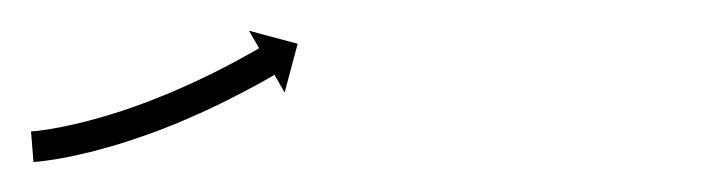

<svg xmlns="http://www.w3.org/2000/svg" viewBox="-23 -115 460 125"><path d="M-1.8 -29.5C-2.1 -29.5 -2.5 -29.5 -2.8 -29.5L-1.2 -9.5C-1 -9.5 -0.7 -9.5 -0.4 -9.6C-0.4 -9.6 -0.4 -9.6 -0.4 -9.6C-0.3 -9.6 -0.3 -9.6 -0.3 -9.6C1.3 -9.7 2.9 -9.9 4.4 -10.1C4.4 -10.1 4.5 -10.1 4.5 -10.1C4.5 -10.1 4.6 -10.1 4.6 -10.1C7.2 -10.4 9.8 -10.8 12.4 -11.2C12.4 -11.2 12.4 -11.2 12.4 -11.2C12.5 -11.2 12.5 -11.2 12.5 -11.2C15.9 -11.8 19.4 -12.4 22.8 -13.1C22.8 -13.1 22.8 -13.1 22.9 -13.1C22.9 -13.1 22.9 -13.1 22.9 -13.1C27 -14 31.1 -14.9 35.2 -15.9C35.2 -15.9 35.2 -15.9 35.2 -15.9C35.3 -15.9 35.3 -15.9 35.3 -15.9C39.8 -17.1 44.4 -18.3 48.9 -19.6C48.9 -19.6 48.9 -19.6 49 -19.6C49 -19.6 49 -19.6 49 -19.6C53.9 -21 58.7 -22.5 63.5 -24.1C63.5 -24.1 63.6 -24.1 63.6 -24.1C63.6 -24.1 63.6 -24.2 63.6 -24.2C68.6 -25.8 73.6 -27.6 78.5 -29.4C78.5 -29.4 78.5 -29.4 78.5 -29.4C78.6 -29.4 78.6 -29.4 78.6 -29.4C83.5 -31.3 88.4 -33.3 93.3 -35.2C93.3 -35.2 93.3 -35.3 93.3 -35.3C93.4 -35.3 93.4 -35.3 93.4 -35.3C98.1 -37.3 102.8 -39.3 107.4 -41.4C107.4 -41.4 107.5 -41.4 107.5 -41.4C107.5 -41.4 107.5 -41.4 107.5 -41.4C111.9 -43.4 116.2 -45.5 120.5 -47.5C120.5 -47.5 120.6 -47.5 120.6 -47.6C120.6 -47.6 120.6 -47.6 120.6 -47.6C124.5 -49.5 128.3 -51.4 132.1 -53.4C132.1 -53.4 132.1 -53.4 132.2 -53.4C132.2 -53.4 132.2 -53.4 132.2 -53.4C135.4 -55.1 138.6 -56.8 141.8 -58.5C141.8 -58.5 141.9 -58.5 141.9 -58.5C141.9 -58.5 141.9 -58.5 141.9 -58.5C144.4 -59.9 146.8 -61.2 149.3 -62.6L149.3 -62.6L149.3 -62.6C150.9 -63.5 152.4 -64.4 154 -65.3L154 -65.3L154 -65.3C154.6 -65.6 155.1 -65.9 155.7 -66.3L162.3 -54.8L170.8 -86.5L139.1 -95L145.7 -83.6C145.1 -83.3 144.6 -82.9 144 -82.6L144.1 -82.6L144.1 -82.6C142.5 -81.8 141 -80.9 139.5 -80L139.5 -80L139.5 -80.1C137.1 -78.7 134.7 -77.4 132.3 -76.1C132.3 -76.1 132.3 -76.1 132.3 -76.1C132.3 -76.1 132.4 -76.1 132.4 -76.1C129.2 -74.4 126.1 -72.8 122.9 -71.1C122.9 -71.1 123 -71.1 123 -71.1C123 -71.1 123 -71.2 123 -71.2C119.3 -69.2 115.5 -67.4 111.8 -65.5C111.8 -65.5 111.8 -65.5 111.8 -65.5C111.8 -65.5 111.9 -65.6 111.9 -65.6C107.7 -63.5 103.4 -61.6 99.2 -59.6C99.2 -59.6 99.2 -59.6 99.2 -59.6C99.3 -59.6 99.3 -59.7 99.3 -59.7C94.8 -57.6 90.2 -55.7 85.6 -53.7C85.6 -53.7 85.6 -53.7 85.7 -53.7C85.7 -53.8 85.7 -53.8 85.7 -53.8C81 -51.8 76.2 -50 71.5 -48.1C71.5 -48.1 71.5 -48.1 71.5 -48.2C71.5 -48.2 71.6 -48.2 71.6 -48.2C66.8 -46.4 62 -44.7 57.2 -43.1C57.2 -43.1 57.2 -43.1 57.3 -43.1C57.3 -43.1 57.3 -43.1 57.3 -43.1C52.7 -41.6 48 -40.2 43.3 -38.8C43.3 -38.8 43.4 -38.8 43.4 -38.8C43.4 -38.8 43.5 -38.8 43.5 -38.8C39.1 -37.6 34.7 -36.4 30.4 -35.3C30.4 -35.3 30.4 -35.3 30.4 -35.3C30.5 -35.3 30.5 -35.3 30.5 -35.3C26.6 -34.4 22.7 -33.5 18.8 -32.7C18.8 -32.7 18.8 -32.7 18.9 -32.7C18.9 -32.7 18.9 -32.7 18.9 -32.7C15.7 -32.1 12.4 -31.5 9.2 -30.9C9.2 -30.9 9.2 -30.9 9.3 -30.9C9.3 -30.9 9.3 -30.9 9.3 -30.9C6.9 -30.6 4.5 -30.2 2.1 -29.9C2.1 -29.9 2.1 -29.9 2.2 -29.9C2.2 -29.9 2.2 -29.9 2.2 -29.9C0.8 -29.8 -0.6 -29.6 -2 -29.5C-2 -29.5 -1.9 -29.5 -1.9 -29.5C-1.9 -29.5 -1.8 -29.5 -1.8 -29.5Z"/></svg>

Font: FRB American Cursive Just Arrows Extrabold
Style: Bold Italic
Weight: 800
Italic angle: -25°
Version: Version 2.0;Modular Font Editor K font №1